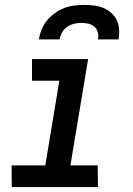

<svg xmlns="http://www.w3.org/2000/svg" viewBox="-20 -760 540 780"><path d="M28 0 27 -88H164L221 -432H110V-520H338L266 -88H377L378 0ZM138 -600Q141 -620 149 -640Q157 -660 171 -677Q185 -694 203.5 -707Q222 -720 241.5 -727.5Q261 -735 282 -737.5Q303 -740 323 -740Q343 -740 363 -737.5Q383 -735 400.5 -727.5Q418 -720 432.5 -707Q447 -694 455 -677Q463 -660 464 -640Q465 -620 462 -600H378Q381 -615 377.5 -628.5Q374 -642 364 -651Q354 -660 340 -663.5Q326 -667 311 -667Q296 -667 281 -663.5Q266 -660 253 -651Q240 -642 232.5 -628.5Q225 -615 222 -600Z"/></svg>

Font: Iosevka SS18 Semibold
Style: Italic
Weight: 600
Italic angle: -9°
Monospace: yes
Designer: Belleve Invis
Foundry: Belleve Invis
Version: Version 25.1.1; ttfautohint (v1.8.4)